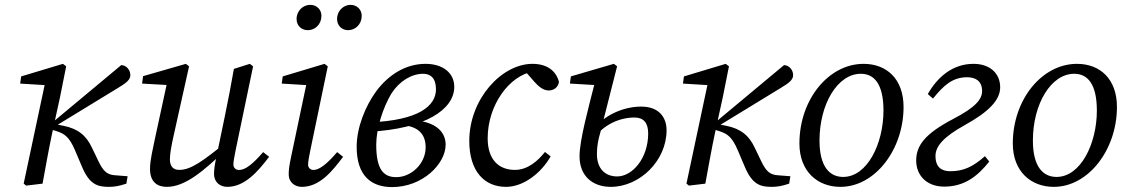

<svg xmlns="http://www.w3.org/2000/svg" viewBox="-20 -747 4574 781"><path d="M76.3 -0.1 86.4 8 153.1 0C166.2 -71 178.2 -140.1 193.2 -210.1L224.2 -352.2L249.2 -477.2L236 -487.3L66.1 -436.2L62 -407L182.2 -399.6L164.3 -414L76.3 -0.1ZM494.1 0 499.1 -30.1 447.7 -34.1C415.9 -36.2 399.9 -50.2 380.1 -92L354.2 -145.9C331.2 -195.3 297.8 -223.3 238.7 -235.2L208.9 -241.1L205.9 -234.1L459 -388.7C494.7 -409.8 510.2 -422.9 510.2 -441.4C510.2 -461.9 494.8 -481.2 473.3 -482.3L185 -242L187.9 -220.2L207.7 -214.3C243.5 -203.3 262.2 -189.3 285.2 -135.4L314.1 -67.4C344 2.7 376.1 13.1 422.5 13.1C444.8 13.1 464.1 10 494.1 0Z M658.7 13.1C730.7 13.1 805.9 -47.7 904.3 -143.6L904.1 -171.7C805.3 -91.5 756.6 -55.9 709 -55.9C685.1 -55.9 671.1 -69.8 671.1 -98.8C671.1 -120.7 677 -153.4 686 -194L749.1 -477.2L736 -487.3L562 -437.2L557.9 -407L669.5 -400.7L662.2 -422.9L611 -186.4C603.1 -146.6 590.2 -97 590.2 -60.2C590.2 -5.2 621.4 13.1 658.7 13.1ZM904.3 13.1C975.6 13.1 1028.9 -49.1 1074.7 -109.2L1050.5 -128.3C1008.7 -80.4 979 -55.6 952.2 -55.6C940.3 -55.6 929.4 -63.5 929.4 -77.5C929.4 -89.5 933.3 -110.3 938.3 -135.1L1009.5 -477.2L996.3 -487.3L931.4 -466.8C920.5 -403.1 907.6 -338.5 894.7 -274.9L860.7 -111C851.8 -70.4 850.7 -53.3 850.7 -39C850.7 -4.4 876.9 13.1 904.3 13.1Z M1231.9 -624.2C1262.2 -624.2 1287.5 -648.3 1287.5 -682.8C1287.5 -708.1 1268.3 -727.3 1242 -727.3C1213.7 -727.3 1186.4 -704.1 1186.4 -669.7C1186.4 -641.3 1207.6 -624.2 1231.9 -624.2ZM1395.7 -624.2C1425.9 -624.2 1451.3 -648.3 1451.3 -682.8C1451.3 -708.1 1432 -727.3 1405.8 -727.3C1378.5 -727.3 1351.1 -704.1 1351.1 -669.7C1351.1 -641.3 1372.4 -624.2 1395.7 -624.2ZM1154.4 -38.3C1154.4 -4.1 1180.5 13.1 1208 13.1C1279.4 13.1 1330.7 -49 1375.6 -109.2L1351.4 -128.3C1310.6 -80.4 1278.9 -55.6 1255.1 -55.6C1244.1 -55.6 1233.2 -63.5 1233.2 -77.5C1233.2 -89.5 1237.2 -110.3 1242.2 -135.1L1313.3 -477.2L1300.2 -487.3L1130.1 -436.2L1126 -407L1245.4 -399.7L1228.3 -414.1L1164.5 -111C1155.6 -70.3 1154.4 -52.7 1154.4 -38.3Z M1574.9 14C1698.7 14 1792.7 -80.2 1792.7 -158.4C1792.7 -213.1 1749.2 -257 1642.7 -258.9L1617.9 -237.9C1678.7 -232.7 1711.4 -203.6 1711.4 -147.7C1711.4 -81.1 1652.9 -26.4 1592 -26.4C1542.3 -26.4 1510.4 -54.2 1510.4 -158.4C1510.4 -223.8 1537.6 -309.1 1572.4 -367C1605.2 -417.9 1654.8 -446.9 1701.5 -446.9C1730.6 -446.9 1753.4 -429.8 1753.4 -384C1753.4 -317.8 1686.9 -257.2 1482.4 -249.1V-211.1C1710.4 -223.1 1827.8 -301.7 1827.8 -393.8C1827.8 -450 1781.8 -487.3 1711 -487.3C1632.3 -487.3 1561.8 -445.2 1509.8 -375.1C1466.6 -315.9 1430.8 -228.8 1430.8 -149.9C1430.8 -29.1 1492.8 14 1574.9 14Z M2038.5 13.1C2107.5 13.1 2179.8 -40.6 2219.9 -110.8L2196.8 -128.9C2169.5 -94.6 2128.3 -55.9 2074.6 -55.9C2008.7 -55.9 1963.7 -97.7 1963.7 -184.5C1963.7 -320.6 2052.7 -440.5 2149.9 -456.2L2107.7 -467.1L2152.7 -415.4C2170.7 -395.2 2189.7 -379 2212 -379C2230.5 -379 2249.8 -389.4 2253.7 -413.8C2242.6 -457.2 2207.2 -487.3 2145.9 -487.3C2019.8 -487.3 1888.9 -343.1 1888.9 -174C1888.9 -49.2 1951.1 13.1 2038.5 13.1Z M2464.4 13.1C2582.4 13.1 2691.4 -93.3 2691.4 -217.2C2691.4 -267.6 2662.4 -313.4 2588.2 -313.4C2516.2 -313.4 2435.6 -278.5 2394.3 -219.8L2397.6 -186.8C2435.6 -238.4 2497.9 -269 2561.2 -269C2597.7 -269 2616.6 -247.2 2616.6 -204.4C2616.6 -102.6 2552.1 -29.3 2490.3 -29.3C2442.7 -29.3 2408.1 -60 2408.1 -120C2408.1 -167.2 2420.2 -205.3 2435.2 -251.3L2435.1 -260.4L2490.2 -477.3L2477 -487.4L2302.2 -436.3L2298.2 -407.1L2422.3 -399.7L2400.4 -414.1C2374.3 -310.8 2337.4 -177.6 2337.4 -111.4C2337.4 -30.2 2391.4 13.1 2464.4 13.1Z M2772.3 -0.1 2782.4 8 2849.1 0C2862.2 -71 2874.2 -140.1 2889.2 -210.1L2920.2 -352.2L2945.2 -477.2L2932 -487.3L2762.1 -436.2L2758 -407L2878.2 -399.6L2860.3 -414L2772.3 -0.1ZM3190.1 0 3195.1 -30.1 3143.7 -34.1C3111.9 -36.2 3095.9 -50.2 3076.1 -92L3050.2 -145.9C3027.2 -195.3 2993.8 -223.3 2934.7 -235.2L2904.9 -241.1L2901.9 -234.1L3155 -388.7C3190.7 -409.8 3206.2 -422.9 3206.2 -441.4C3206.2 -461.9 3190.8 -481.2 3169.3 -482.3L2881 -242L2883.9 -220.2L2903.7 -214.3C2939.5 -203.3 2958.2 -189.3 2981.2 -135.4L3010.1 -67.4C3040 2.7 3072.1 13.1 3118.5 13.1C3140.8 13.1 3160.1 10 3190.1 0Z M3398.6 13.1C3539.2 13.1 3655.4 -138.1 3655.4 -311.9C3655.4 -425.4 3587.1 -487.3 3492.7 -487.3C3351 -487.3 3231.8 -343 3231.8 -163.3C3231.8 -48.9 3306.1 13.1 3398.6 13.1ZM3409.6 -27.3C3354.1 -27.3 3313.5 -69.8 3313.5 -175.3C3313.5 -323.9 3387 -446.9 3481.6 -446.9C3536.1 -446.9 3573.7 -405.4 3573.7 -297.1C3573.7 -162.9 3508 -27.3 3409.6 -27.3Z M3820.6 12.1C3902.9 12.1 3956.4 -30 4003.9 -89.7L3986.6 -111.8C3937.7 -68.6 3899.3 -50.5 3845.5 -50.5C3810.3 -50.5 3785.3 -66.5 3785.3 -112.4C3785.3 -152.4 3818.1 -190.1 3903.9 -237.8C4003.4 -292.8 4048.4 -340.5 4048.4 -391.9C4048.4 -449 4006.3 -487.3 3939.8 -487.3C3854.3 -487.3 3792.3 -432.4 3754 -364.2L3775.2 -346.1C3817.2 -397.9 3853.3 -432.8 3914 -432.8C3948.1 -432.8 3974.9 -417.5 3974.9 -376.7C3974.9 -342.4 3946.8 -309.7 3857.2 -263.1C3742.8 -203.1 3706.8 -155.2 3706.8 -94.1C3706.8 -32.9 3750.2 12.1 3820.6 12.1Z M4266.6 13.1C4407.2 13.1 4523.4 -138.1 4523.4 -311.9C4523.4 -425.4 4455.1 -487.3 4360.7 -487.3C4219 -487.3 4099.8 -343 4099.8 -163.3C4099.8 -48.9 4174.1 13.1 4266.6 13.1ZM4277.6 -27.3C4222.1 -27.3 4181.5 -69.8 4181.5 -175.3C4181.5 -323.9 4255 -446.9 4349.6 -446.9C4404.1 -446.9 4441.7 -405.4 4441.7 -297.1C4441.7 -162.9 4376 -27.3 4277.6 -27.3Z"/></svg>

Font: Source Serif Variable
Style: Italic
Weight: 389
Italic angle: -12°
Designer: Frank Grießhammer
Foundry: Adobe Systems Incorporated
Version: Version 3.001;hotconv 1.0.111;makeotfexe 2.5.65597